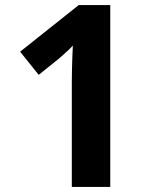

<svg xmlns="http://www.w3.org/2000/svg" viewBox="-20 -734 612 754"><path d="M413 0H262V-413Q262 -430 262.5 -455Q263 -480 264 -507Q265 -534 266 -555Q261 -549 244.5 -533.5Q228 -518 214 -506L132 -440L59 -531L289 -714H413Z"/></svg>

Font: Noto Sans Cham
Style: Regular
Weight: 400
Designer: Monotype Design Team
Foundry: Monotype Imaging Inc.
Version: Version 2.002